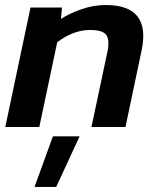

<svg xmlns="http://www.w3.org/2000/svg" viewBox="-20 -504 628 762"><path d="M1 0 101 -474H226L222 -429Q256 -451 303.5 -467.5Q351 -484 400 -484Q580 -484 542 -304L478 0H343L406 -297Q416 -345 402 -365Q388 -385 338 -385Q301 -385 267 -371Q233 -357 207 -336L136 0ZM117 238 190 37H296L203 238Z"/></svg>

Font: Kanit Medium
Style: Italic
Weight: 500
Italic angle: -12°
Designer: Katatrad Team
Foundry: CadsonDemak
Version: Version 2.000; ttfautohint (v1.8.3)